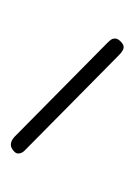

<svg xmlns="http://www.w3.org/2000/svg" viewBox="33 -771 248 354"><g transform="rotate(90 157.0 -594.0)"><path d="M233 -496 59 -668Q55 -672 53 -675Q51 -678 51 -682Q51 -687 56.5 -692.5Q62 -698 67 -698Q73 -698 82 -689L165 -607L258 -515Q263 -510 263 -503Q263 -499 257.5 -494.5Q252 -490 247 -490Q240 -490 233 -496Z"/></g></svg>

Font: Mali ExtraLight
Style: Regular
Weight: 275
Version: Version 1.000; ttfautohint (v1.6)